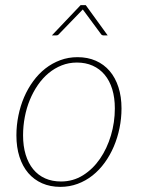

<svg xmlns="http://www.w3.org/2000/svg" viewBox="-20 -723 550 749"><path d="M44 0ZM218 -15Q265 -15 303.8 -39.2Q342.5 -63.5 370 -103.5Q397.5 -143.5 412.8 -194.8Q428 -246 428 -300Q428 -342 417.8 -375.2Q407.5 -408.5 388.2 -431.5Q369 -454.5 341.5 -466.8Q314 -479 280 -479Q248.5 -479 220.8 -468Q193 -457 169.8 -437.8Q146.5 -418.5 128 -391.8Q109.5 -365 96.5 -333.5Q83.5 -302 76.8 -266.8Q70 -231.5 70 -195Q70 -153 80.2 -119.5Q90.5 -86 109.5 -62.8Q128.5 -39.5 156 -27.2Q183.5 -15 218 -15ZM215.5 6Q176 6 144.2 -8Q112.5 -22 90.2 -48Q68 -74 56 -111.2Q44 -148.5 44 -195Q44 -234 51.8 -272Q59.5 -310 74 -343.8Q88.5 -377.5 109.5 -406.2Q130.5 -435 157 -455.8Q183.5 -476.5 215 -488.2Q246.5 -500 282.5 -500Q322 -500 353.8 -486Q385.5 -472 407.8 -446Q430 -420 442 -383Q454 -346 454 -300Q454 -261 446.2 -223.2Q438.5 -185.5 424 -151.5Q409.5 -117.5 388.5 -88.5Q367.5 -59.5 341 -38.5Q314.5 -17.5 282.8 -5.8Q251 6 215.5 6ZM400 -585H382.5Q381 -585 378.5 -586Q376 -587 374 -590L306 -682L303 -686L299 -682L210 -590Q206.5 -585 200 -585H182.5L294.5 -703H314.5Z"/></svg>

Font: Lato Thin
Style: Italic
Weight: 200
Italic angle: -7°
Designer: Lukasz Dziedzic
Foundry: tyPoland Lukasz Dziedzic
Version: Version 2.007; 2014-02-27